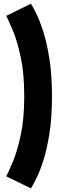

<svg xmlns="http://www.w3.org/2000/svg" viewBox="-20 -784 314 1034"><path d="M146.5 230.5 13.5 165.5Q26.5 141 49.8 85.8Q73 30.5 91.8 -56.8Q110.5 -144 110.5 -265.5Q110.5 -387 91.8 -474.8Q73 -562.5 49.8 -618.2Q26.5 -674 13.5 -698.5L146.5 -764Q156 -749.5 174.5 -712.8Q193 -676 212.8 -614.8Q232.5 -553.5 246.2 -466.8Q260 -380 260 -265.5Q260 -151 246.2 -64.5Q232.5 22 212.8 82.5Q193 143 174.5 179.5Q156 216 146.5 230.5Z"/></svg>

Font: Anybody Condensed ExtraBold
Style: Regular
Weight: 800
Width: 3
Designer: Tyler Finck
Foundry: Etcetera Type Company
Version: Version 1.010; ttfautohint (v1.8.3) -l 8 -r 50 -G 200 -x 14 